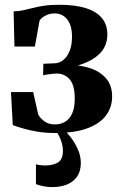

<svg xmlns="http://www.w3.org/2000/svg" viewBox="-20 -547 513 804"><path d="M211 10Q171.5 10 137.8 4.5Q104 -1 77.8 -8.8Q51.5 -16.5 33.5 -23L26 -161.5H119L140 -67.5Q147.5 -53 165.2 -39.5Q183 -26 209.5 -26Q235.5 -26 254.2 -38Q273 -50 283 -73.8Q293 -97.5 293 -133.5Q293 -190.5 271.8 -214.8Q250.5 -239 217 -239Q211 -239 200.2 -238Q189.5 -237 178.5 -235.2Q167.5 -233.5 160.5 -232L161.5 -280L209.5 -282Q228 -282.5 244.2 -295Q260.5 -307.5 271 -332.2Q281.5 -357 281.5 -393.5Q281.5 -427 271.8 -448.5Q262 -470 245.5 -480.5Q229 -491 209 -491Q188.5 -491 170.2 -481.5Q152 -472 145.5 -460L126 -352H40.5L37 -499.5Q58 -500 77 -504Q96 -508 117 -513.5Q138 -519 164.8 -523Q191.5 -527 228.5 -527Q295 -527 339.8 -512.8Q384.5 -498.5 407 -471Q429.5 -443.5 429.5 -403Q429.5 -363 407.8 -334.5Q386 -306 346.8 -288Q307.5 -270 255 -260.5L264 -275.5Q313.5 -275.5 355.8 -262Q398 -248.5 423.8 -219.2Q449.5 -190 449.5 -143Q449.5 -97 423 -62.5Q396.5 -28 343.8 -9Q291 10 211 10ZM198 236.5Q181 236.5 162.5 233Q144 229.5 130.5 224V141Q139.5 143.5 150.8 144.8Q162 146 169 146Q200.5 146 222 133.8Q243.5 121.5 243.5 83.5Q243.5 68 238.8 51.8Q234 35.5 226.8 21.2Q219.5 7 211.5 -2L233.5 -6.5L248.5 -2Q261 8 277.2 29.2Q293.5 50.5 306 78.2Q318.5 106 318.5 137Q318 171 302.5 193Q287 215 260 225.8Q233 236.5 198 236.5Z"/></svg>

Font: Merriweather 120pt
Style: Bold
Weight: 700
Designer: Eben Sorkin
Foundry: Eben Sorkin
Version: Version 2.100